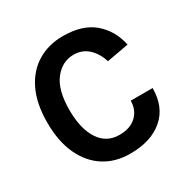

<svg xmlns="http://www.w3.org/2000/svg" viewBox="-154 -803 942 957"><g transform="rotate(-30 317.0 -324.0)"><path d="M329 14Q243.5 14 180.2 -26.8Q117 -67.5 82 -143.5Q47 -219.5 47 -326Q47 -436 83.2 -510.8Q119.5 -585.5 183.2 -623.8Q247 -662 329 -662Q442.5 -662 506.2 -607Q570 -552 588 -464L462 -441Q446.5 -492 412.5 -523.5Q378.5 -555 329 -555Q263.5 -555 218.8 -498Q174 -441 174 -326Q174 -218 214.5 -156Q255 -94 329 -94Q392 -94 427 -127.8Q462 -161.5 462 -214H588Q588 -105.5 518.8 -45.8Q449.5 14 329 14Z"/></g></svg>

Font: Karla
Style: Bold
Weight: 700
Designer: Jonathan Pinhorn
Version: Version 2.004; ttfautohint (v1.8.4.7-5d5b);gftools[0.9.33]